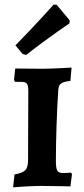

<svg xmlns="http://www.w3.org/2000/svg" viewBox="-20 -795 360 821"><path d="M92 -560C183 -632 277 -695 277 -695L278 -708L222 -775H209C209 -775 126 -682 46 -601L77 -564ZM36 6C36 6 108 0 155 0C192 0 281 2 281 2L288 -51L283 -57C283 -57 268 -55 250 -55C225 -55 219 -65 219 -108C219 -195 223 -319 229 -407C231 -436 239 -444 281 -449L286 -506C286 -506 200 -501 164 -501C124 -501 72 -502 45 -502L40 -453L44 -445H71C95 -445 101 -437 101 -405L100 -114C100 -70 90 -58 42 -49Z"/></svg>

Font: Alegreya SC
Style: Bold
Weight: 700
Designer: Juan Pablo del Peral
Foundry: Huerta Tipografica
Version: Version 2.007;PS 002.007;hotconv 1.0.88;makeotf.lib2.5.64775